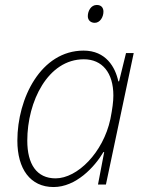

<svg xmlns="http://www.w3.org/2000/svg" viewBox="-20 -744 591 774"><path d="M362 -652C383 -652 397 -675 397 -697C397 -712 389 -724 370 -724C347 -724 334 -700 334 -679C334 -662 346 -652 362 -652ZM196 10C286 10 361 -70 397 -131H400L375 0H407L519 -530H488L460 -416H457C445 -473 407 -540 317 -540C145 -540 50 -348 50 -177C50 -63 102 10 196 10ZM204 -25C128 -25 90 -82 90 -177C90 -335 173 -505 318 -505C392 -505 437 -451 437 -359C437 -334 433 -305 425 -264C396 -129 292 -25 204 -25Z"/></svg>

Font: Noto Sans ExtraLight
Style: Italic
Weight: 200
Italic angle: -12°
Designer: Monotype Design Team
Foundry: Monotype Imaging Inc.
Version: Version 2.013